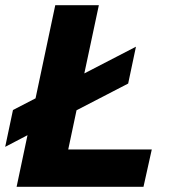

<svg xmlns="http://www.w3.org/2000/svg" viewBox="-42 -720 662 740"><path d="M22 0 64 -199 -22 -154 8 -296 95 -341 171 -700H339L283 -437L482 -540L452 -398L253 -295L221 -144H543L511 0Z"/></svg>

Font: Red Hat Mono
Style: Italic
Weight: 300
Italic angle: -12°
Monospace: yes
Designer: Pentagram, MCKL
Foundry: Pentagram, MCKL
Version: Version 1.023